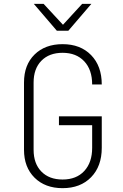

<svg xmlns="http://www.w3.org/2000/svg" viewBox="-20 -970 640 1000"><path d="M306 10Q215 10 160 -44.5Q105 -99 105 -190V-540Q105 -632 160 -686Q215 -740 306 -740Q399 -740 454.5 -683Q510 -626 510 -530H460Q460 -607 418.5 -651Q377 -695 306 -695Q236 -695 195.5 -653.5Q155 -612 155 -540V-190Q155 -118 195.5 -76.5Q236 -35 306 -35Q378 -35 419 -79.5Q460 -124 460 -200V-318H287V-364H510V-200Q510 -104 454.5 -47Q399 10 306 10ZM276 -810 156 -950H207L308 -841L408 -950H456L336 -810Z"/></svg>

Font: JetBrains Mono NL Thin
Style: Regular
Weight: 100
Monospace: yes
Designer: Philipp Nurullin, Konstantin Bulenkov
Foundry: JetBrains
Version: Version 2.305; ttfautohint (v1.8.4.7-5d5b)